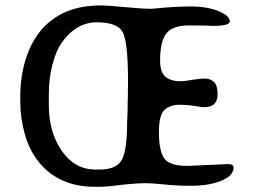

<svg xmlns="http://www.w3.org/2000/svg" viewBox="-20 -703 981 722"><path d="M163.6 -347.7V-307.6Q163.6 -206.1 212.4 -135.7Q261.2 -65.4 338.9 -65.4H353.5Q419.9 -65.4 439 -103.5Q458 -141.6 458 -242.7Q459 -257.3 459 -265.1L460 -295.9Q460 -303.7 460 -311.5L460.9 -342.8Q460.9 -350.6 460.9 -358.4L461.4 -381.8V-397.5Q461.4 -545.4 441.4 -582.3Q421.4 -619.1 343.8 -619.1Q266.1 -619.1 211.4 -541.5Q191.9 -514.2 177.7 -462.4Q163.6 -410.6 163.6 -347.7ZM798.3 -349.1Q798.3 -299.8 747.6 -299.8Q739.3 -299.8 712.4 -304.4Q685.5 -309.1 654.1 -309.1Q622.6 -309.1 600.1 -291Q577.6 -272.9 577.6 -205.6Q577.6 -138.2 596.7 -108.6Q615.7 -79.1 685.1 -79.1L835.4 -85.9Q858.4 -85.9 858.4 -73.2Q858.4 -38.1 799.8 -18.6Q757.3 -4.4 700.4 -4.4Q643.6 -4.4 597.7 -9.3Q551.8 -14.2 526.4 -14.2Q501 -14.2 454.1 -9.8L435.5 -7.8L416.5 -5.4Q373.5 -0.5 356.4 -0.5H336.4Q203.1 -0.5 127.4 -91.8Q91.3 -135.7 73.7 -197Q56.2 -258.3 56.2 -320.8V-342.8Q56.6 -416.5 77.1 -481.9Q117.7 -609.4 226.1 -657.7Q282.2 -682.6 361.8 -682.6Q379.4 -682.6 448.2 -676.3Q517.1 -669.9 549.3 -669.9L566.9 -671.4Q636.2 -678.7 697.8 -678.7Q759.3 -678.7 801.8 -661.1Q844.2 -643.6 844.2 -622.6Q844.2 -605.5 779.3 -605.5L763.2 -606.4L746.1 -606.9Q728.5 -607.4 690.4 -607.4Q629.4 -607.4 605.7 -577.4Q582 -547.4 582 -474.6Q582 -431.6 601.8 -414.6Q621.6 -397.5 658.7 -397.5Q672.4 -397.5 701.9 -402.6Q731.4 -407.7 751 -407.7Q770.5 -407.7 784.4 -394.8Q798.3 -381.8 798.3 -349.1Z"/></svg>

Font: Averia Libre
Style: Regular
Weight: 400
Version: Version 1.002